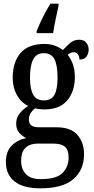

<svg xmlns="http://www.w3.org/2000/svg" viewBox="-20 -786 510 1044"><path d="M200 238Q106 238 59 200.5Q12 163 12 95Q12 37 44.5 5Q77 -27 123 -35Q102 -45 85 -63.5Q68 -82 68 -115Q68 -145 86 -168Q104 -191 133 -210Q95 -228 72 -269Q49 -310 49 -362Q49 -448 91.5 -497.5Q134 -547 221 -547Q253 -547 278.5 -537.5Q304 -528 322 -514Q336 -529 358 -549.5Q380 -570 410 -570Q436 -570 449 -554Q462 -538 462 -516Q462 -495 450.5 -478.5Q439 -462 412 -462Q412 -479 403.5 -490.5Q395 -502 382 -502Q372 -502 363.5 -498Q355 -494 348 -488Q364 -468 375.5 -439Q387 -410 387 -366Q387 -290 346 -240.5Q305 -191 221 -191Q211 -191 195.5 -192.5Q180 -194 171 -197Q158 -188 147.5 -172.5Q137 -157 137 -136Q137 -94 190 -94H285Q366 -94 401.5 -52Q437 -10 437 52Q437 138 379 188Q321 238 200 238ZM218 -240Q260 -240 276.5 -271Q293 -302 293 -365Q293 -431 276 -464Q259 -497 218 -497Q178 -497 160.5 -463Q143 -429 143 -364Q143 -302 160.5 -271Q178 -240 218 -240ZM202 188Q287 188 320 154.5Q353 121 353 71Q353 28 332.5 11.5Q312 -5 273 -5H182Q161 -5 141 3Q121 11 108 31Q95 51 95 89Q95 133 120.5 160.5Q146 188 202 188ZM179 -616Q187 -637 199.5 -664Q212 -691 226.5 -718Q241 -745 254 -766H298V-753Q291 -720 282.5 -681Q274 -642 269 -606H179Z"/></svg>

Font: Noto Serif Tamil Condensed Medium
Style: Regular
Weight: 500
Width: 3
Designer: Indian Type Foundry, Tom Grace, and the Monotype Design Team
Foundry: Monotype Imaging Inc.
Version: Version 2.004; ttfautohint (v1.8.4.7-5d5b)